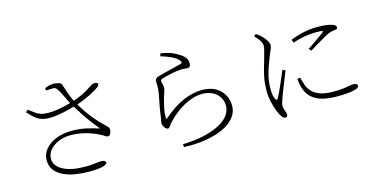

<svg xmlns="http://www.w3.org/2000/svg" viewBox="-78 -1172 3157 1610"><g transform="rotate(-15 1500.0 -367.0)"><path d="M478 -338Q552 -338 610.5 -324Q669 -310 705 -298Q718 -294 710 -303Q680 -338 651.5 -376.5Q623 -415 596 -456.5Q569 -498 542 -541Q525 -571 511 -600Q497 -629 484 -655.5Q471 -682 456 -703Q443 -723 424 -722.5Q405 -722 362 -720L358 -741Q384 -752 402.5 -755.5Q421 -759 432 -759Q453 -759 476.5 -752.5Q500 -746 504 -734Q511 -715 519 -688Q527 -661 540 -627.5Q553 -594 575 -555Q598 -513 627 -470.5Q656 -428 690 -388.5Q724 -349 761 -314Q779 -297 786 -288.5Q793 -280 794 -269Q795 -257 791 -244Q787 -231 780.5 -222.5Q774 -214 766 -214Q753 -214 741.5 -222.5Q730 -231 710 -241Q679 -258 640 -272.5Q601 -287 556 -296Q511 -305 461 -305Q404 -305 356.5 -285Q309 -265 280.5 -231.5Q252 -198 252 -155Q252 -94 321.5 -56Q391 -18 512 -18Q552 -18 577 -20.5Q602 -23 619.5 -25.5Q637 -28 653 -28Q672 -28 682 -21.5Q692 -15 692 -6Q692 10 655 20.5Q618 31 531 31Q472 31 415.5 21.5Q359 12 313.5 -9.5Q268 -31 241 -66.5Q214 -102 214 -154Q214 -207 249 -248.5Q284 -290 344 -314Q404 -338 478 -338ZM555 -574Q617 -595 652 -613Q687 -631 706.5 -645Q726 -659 742 -668Q755 -676 771.5 -675Q788 -674 795 -666Q800 -659 795.5 -651Q791 -643 782 -635Q766 -623 734 -605Q702 -587 660 -568.5Q618 -550 571 -535Q542 -526 499.5 -515.5Q457 -505 412.5 -497.5Q368 -490 330 -490Q289 -490 260 -500.5Q231 -511 206 -532.5Q181 -554 151 -587L170 -605Q200 -582 221.5 -566Q243 -550 269.5 -542Q296 -534 337 -534Q369 -534 409 -540Q449 -546 488 -555.5Q527 -565 555 -574Z M1360 -749 1368 -773Q1436 -762 1475 -743.5Q1514 -725 1539 -706Q1567 -685 1575 -666.5Q1583 -648 1583 -629Q1583 -611 1576 -602.5Q1569 -594 1556 -594Q1545 -594 1538.5 -595Q1532 -596 1521.5 -597Q1511 -598 1489 -596Q1459 -594 1427.5 -588Q1396 -582 1371 -575.5Q1346 -569 1333 -565Q1322 -562 1317.5 -557Q1313 -552 1313 -544Q1313 -537 1318 -519.5Q1323 -502 1323 -490Q1323 -473 1315 -451Q1307 -429 1299 -402Q1289 -366 1280 -324.5Q1271 -283 1271 -240Q1271 -223 1285 -235Q1333 -277 1378.5 -306Q1424 -335 1466.5 -352.5Q1509 -370 1548 -378Q1587 -386 1621 -386Q1694 -386 1741 -358.5Q1788 -331 1811.5 -287.5Q1835 -244 1835 -195Q1835 -143 1807 -103Q1779 -63 1730.5 -34.5Q1682 -6 1620 11Q1558 28 1490 34.5Q1422 41 1356 38L1353 12Q1404 11 1454 5Q1504 -1 1538 -9Q1633 -32 1687 -64.5Q1741 -97 1763 -133.5Q1785 -170 1785 -205Q1785 -253 1761.5 -286.5Q1738 -320 1700 -337Q1662 -354 1619 -354Q1577 -354 1534.5 -341Q1492 -328 1451 -305Q1410 -282 1372.5 -251Q1335 -220 1302 -184Q1297 -179 1291.5 -170Q1286 -161 1280 -154Q1274 -147 1267 -147Q1254 -147 1241 -163Q1234 -171 1229 -183Q1224 -195 1224 -202Q1224 -213 1228 -229Q1232 -245 1233 -259Q1237 -292 1243.5 -328Q1250 -364 1257 -398Q1264 -432 1268 -457Q1274 -492 1272.5 -515.5Q1271 -539 1271 -554Q1271 -568 1279 -577Q1287 -586 1310 -593Q1338 -601 1375.5 -610Q1413 -619 1449.5 -628Q1486 -637 1507 -643Q1532 -651 1507 -677Q1488 -698 1447.5 -717Q1407 -736 1360 -749Z M2460 -598 2470 -570Q2533 -592 2585.5 -599Q2638 -606 2672 -606Q2704 -606 2717 -604.5Q2730 -603 2731 -599.5Q2732 -596 2725 -590Q2714 -581 2687.5 -562Q2661 -543 2631 -522.5Q2601 -502 2578 -487L2596 -467Q2620 -482 2650 -500Q2680 -518 2709.5 -535Q2739 -552 2760 -563Q2783 -574 2799.5 -578Q2816 -582 2832 -583Q2846 -585 2850.5 -590Q2855 -595 2855 -600Q2855 -608 2848.5 -616Q2842 -624 2829 -628Q2805 -637 2774 -641.5Q2743 -646 2690 -646Q2656 -646 2618 -641Q2580 -636 2540.5 -625.5Q2501 -615 2460 -598ZM2447 -273 2421 -268Q2423 -246 2427.5 -222.5Q2432 -199 2440 -176Q2458 -128 2493 -98Q2528 -68 2581.5 -54Q2635 -40 2706 -40Q2758 -40 2801.5 -44Q2845 -48 2871.5 -57.5Q2898 -67 2898 -83Q2898 -91 2892.5 -95.5Q2887 -100 2878.5 -102Q2870 -104 2860 -104Q2847 -104 2828 -100Q2809 -96 2775.5 -91.5Q2742 -87 2687 -87Q2626 -87 2585 -99Q2544 -111 2518.5 -132Q2493 -153 2477 -181Q2467 -201 2459.5 -227.5Q2452 -254 2447 -273ZM2163 -708 2182 -722Q2193 -715 2202 -708.5Q2211 -702 2221 -693Q2230 -685 2243.5 -669.5Q2257 -654 2267.5 -635.5Q2278 -617 2278 -598Q2278 -583 2268.5 -563.5Q2259 -544 2240 -495Q2230 -469 2216.5 -431.5Q2203 -394 2192.5 -347.5Q2182 -301 2182 -248Q2182 -202 2187.5 -183Q2193 -164 2199 -153Q2209 -135 2220 -153Q2228 -166 2241.5 -194.5Q2255 -223 2270 -257.5Q2285 -292 2298.5 -324Q2312 -356 2320 -375L2344 -363Q2336 -344 2324 -313.5Q2312 -283 2299 -250.5Q2286 -218 2275.5 -190.5Q2265 -163 2260 -149Q2253 -129 2247.5 -111.5Q2242 -94 2242 -80Q2242 -60 2251.5 -38.5Q2261 -17 2261 -1Q2261 19 2241 19Q2230 19 2220 9Q2210 -1 2202 -15Q2191 -34 2178 -69Q2165 -104 2155.5 -147Q2146 -190 2146 -232Q2146 -298 2155 -346.5Q2164 -395 2175.5 -432Q2187 -469 2195 -499Q2204 -535 2212 -561Q2220 -587 2221 -608Q2222 -632 2206.5 -655.5Q2191 -679 2163 -708Z"/></g></svg>

Font: Early Summer Mincho VF
Style: Regular
Weight: 250
Designer: GuiWonder
Version: Version 1.002